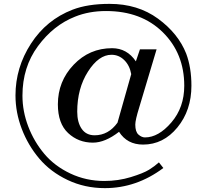

<svg xmlns="http://www.w3.org/2000/svg" viewBox="-20 -791 1069 992"><path d="M789 -536 699 -235Q679 -171 679 -147Q679 -110 695.5 -95.5Q712 -81 729 -81Q799 -81 865.5 -158.5Q932 -236 932 -348Q932 -515 821 -624.5Q710 -734 528 -734Q440 -734 368 -705Q256 -661 176 -552.5Q96 -444 96 -297Q96 -216 126 -137.5Q156 -59 209 4Q262 67 343.5 105.5Q425 144 519 144Q591 144 656 124Q721 104 750 86Q779 68 801 48L824 77Q685 181 522 181Q418 181 329.5 139Q241 97 183 28.5Q125 -40 92.5 -125Q60 -210 60 -298Q60 -442 140 -565.5Q220 -689 355 -741Q433 -771 546 -771Q692 -771 796.5 -694.5Q901 -618 942 -514Q969 -442 969 -348Q969 -221 896.5 -132.5Q824 -44 719 -44Q637 -44 595 -110Q523 -54 460 -54Q385 -54 332 -103.5Q279 -153 279 -252Q279 -371 360.5 -456.5Q442 -542 559 -542Q636 -542 682 -474L703 -536ZM587 -157 658 -408Q650 -453 622 -480.5Q594 -508 556 -508Q490 -508 434.5 -421Q379 -334 379 -214Q379 -159 402 -125.5Q425 -92 469 -92Q540 -92 587 -157Z"/></svg>

Font: Tenor Sans
Style: Regular
Weight: 400
Designer: Denis Masharov
Foundry: Denis Masharov
Version: Version 1.1